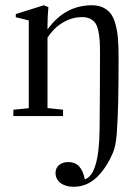

<svg xmlns="http://www.w3.org/2000/svg" viewBox="-20 -445 538 736"><path d="M31.2 0V-24.4L90.3 -30.3V-366.7L40.5 -378.9V-391.1L147.9 -424.8L165.5 -417.5Q162.1 -379.9 162.1 -346.2V-332Q228.5 -424.8 332.5 -424.8Q357.9 -424.8 376.5 -415.5Q395 -406.2 406 -390.6Q417 -375 423.6 -348.9Q430.2 -322.8 432.4 -294.4Q434.6 -266.1 434.6 -226.1Q434.6 -121.1 433.1 -58.1Q431.2 22.9 427.5 68.6Q423.8 114.3 413.6 138.7Q387.7 200.2 349.9 235.6Q312 271 262.2 271Q231 271 211.9 256.3Q192.9 241.7 192.9 217.8Q192.9 199.2 206.3 187.7Q219.7 176.3 242.2 176.3Q267.6 176.3 283 192.4Q298.3 208.5 305.2 242.7Q359.9 224.1 361.8 50.3Q363.3 -95.2 363.3 -240.7Q363.3 -270 362.1 -289.1Q360.8 -308.1 356.9 -326.9Q353 -345.7 345.7 -356.2Q338.4 -366.7 325.7 -373Q313 -379.4 294.9 -379.4Q255.9 -379.4 220.7 -358.4Q185.5 -337.4 162.1 -300.3V-30.8L221.7 -24.4V0Z"/></svg>

Font: Elstob 18pt
Style: Regular
Weight: 400
Designer: Peter S. Baker
Version: Version 1.015